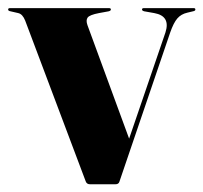

<svg xmlns="http://www.w3.org/2000/svg" viewBox="-24 -464 512 484"><path d="M267 0.5H203Q194.5 0.5 192 -7L39.5 -412Q33 -428.5 22 -431L2.5 -435.5Q-3.5 -436.5 -3.5 -440Q-3.5 -443.5 1 -443.5H251Q255.5 -443.5 255.5 -440Q255.5 -437 250 -435.5L225.5 -431Q202 -426.5 197 -419.8Q192 -413 196.5 -400.5L301.5 -114.5L393 -382Q406.5 -423.5 365 -431L339.5 -435.5Q334 -437 334 -440Q334 -443.5 338.5 -443.5H464.5Q468.5 -443.5 468.5 -440Q468.5 -436.5 462.5 -435.5L448 -432Q432.5 -428.5 423 -417.5Q413.5 -406.5 405 -382L277 -6Q275 0.5 267 0.5Z"/></svg>

Font: Fraunces 144pt S000
Style: Bold
Weight: 700
Version: Version 1.000; ttfautohint (v1.8.3)